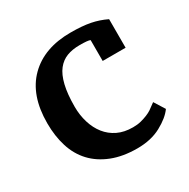

<svg xmlns="http://www.w3.org/2000/svg" viewBox="-131 -661 786 798"><g transform="rotate(-30 261.5 -262.0)"><path d="M492 -67Q470 -36 422 -10Q374 16 308 16Q239 16 187 -4.5Q135 -25 101 -61.5Q67 -98 51 -149Q35 -200 35 -262Q35 -396 107.5 -468Q180 -540 307 -540Q363 -540 401 -532.5Q439 -525 474 -508V-371H364V-471Q355 -476 314 -476Q279 -476 252.5 -466Q226 -456 207 -432Q188 -408 178 -366.5Q168 -325 168 -264Q168 -224 179 -188Q190 -152 211 -125.5Q232 -99 263 -84Q294 -69 336 -69Q358 -69 375 -73.5Q392 -78 405.5 -83.5Q419 -89 429 -95.5Q439 -102 460 -118Z"/></g></svg>

Font: PT Serif Caption
Style: Semibold
Weight: 600
Designer: A.Korolkova, O.Umpeleva, V.Yefimov
Foundry: ParaType Ltd
Version: Version 1.00;May 2, 2020;FontCreator 12.0.0.2544 64-bit